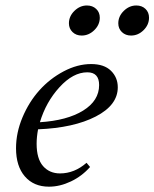

<svg xmlns="http://www.w3.org/2000/svg" viewBox="-20 -683 574 714"><path d="M467.3 -550.8Q446.8 -550.8 433.3 -563.7Q419.9 -576.7 419.9 -596.2Q419.9 -622.6 440.4 -642.6Q460.9 -662.6 486.8 -662.6Q507.8 -662.6 521 -649.9Q534.2 -637.2 534.2 -617.2Q534.2 -590.8 513.9 -570.8Q493.7 -550.8 467.3 -550.8ZM283.7 -550.8Q263.2 -550.8 249.8 -563.7Q236.3 -576.7 236.3 -596.2Q236.3 -622.6 256.8 -642.6Q277.3 -662.6 303.2 -662.6Q324.2 -662.6 337.6 -649.9Q351.1 -637.2 351.1 -617.2Q351.1 -590.8 330.6 -570.8Q310.1 -550.8 283.7 -550.8ZM162.1 11.2Q105.5 11.2 72.5 -26.9Q39.6 -64.9 39.6 -131.8Q39.6 -189.5 63.7 -246.8Q87.9 -304.2 126.7 -347.4Q165.5 -390.6 216.8 -417.7Q268.1 -444.8 318.8 -444.8Q367.2 -444.8 392.6 -419.9Q418 -395 418 -358.4Q418 -292 336.2 -249.8Q254.4 -207.5 121.6 -202.1Q116.2 -173.8 116.2 -148.4Q116.2 -92.8 140.1 -65.4Q164.1 -38.1 203.1 -38.1Q256.8 -38.1 301.8 -77.6L314.9 -62Q284.7 -27.8 243.7 -8.3Q202.6 11.2 162.1 11.2ZM304.7 -414.1Q252 -414.1 201.4 -358.9Q150.9 -303.7 128.4 -228.5Q229.5 -234.9 289.1 -271.7Q348.6 -308.6 348.6 -366.7Q348.6 -414.1 304.7 -414.1Z"/></svg>

Font: Elstob
Style: Italic
Weight: 400
Italic angle: -20°
Designer: Peter S. Baker
Version: Version 1.015